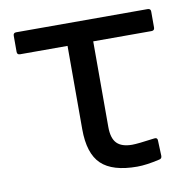

<svg xmlns="http://www.w3.org/2000/svg" viewBox="-63 -551 626 626"><g transform="rotate(-10 250.0 -238.0)"><path d="M342.8 12.2Q261.2 12.2 224.1 -23.2Q187 -58.6 187 -139.2V-415H29.8Q20 -415 20 -424.8V-478Q20 -487.8 29.8 -487.8H464.8Q475.1 -487.8 475.1 -478V-424.8Q475.1 -415 464.8 -415H272V-131.8Q272 -94.2 288.1 -77.6Q304.2 -61 338.9 -61Q356.9 -61 413.1 -68.8Q423.8 -70.3 423.8 -60.1L425.8 -8.8Q425.8 0.5 417 2Q373 12.2 342.8 12.2Z"/></g></svg>

Font: Sofia Sans
Style: Regular
Weight: 400
Designer: Botio Nikoltchev, Ani Petrova
Foundry: lettersoup
Version: Version 4.100